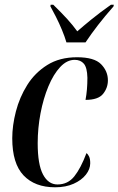

<svg xmlns="http://www.w3.org/2000/svg" viewBox="-20 -786 503 815"><path d="M214 9Q128 9 80 -41.5Q32 -92 32 -199Q32 -253 47.5 -313Q63 -373 95.5 -425Q128 -477 180.5 -510Q233 -543 307 -543Q380 -543 409 -513.5Q438 -484 438 -445Q438 -413 417.5 -387.5Q397 -362 343 -362Q347 -383 349 -406.5Q351 -430 351 -456Q350 -499 336 -515.5Q322 -532 297 -532Q264 -532 235.5 -501.5Q207 -471 185.5 -419.5Q164 -368 152 -305Q140 -242 140 -178Q140 -88 162.5 -45.5Q185 -3 224 -3Q268 -3 295.5 -37.5Q323 -72 347 -136Q353 -132 358 -122Q363 -112 363 -93Q363 -68 344.5 -44.5Q326 -21 292.5 -6Q259 9 214 9ZM262 -606Q255 -630 243 -659Q231 -688 217.5 -714.5Q204 -741 194 -759L195 -766H206Q243 -730 266.5 -704Q290 -678 308 -653Q333 -675 368 -703.5Q403 -732 451 -766H463L462 -759Q425 -717 396 -679.5Q367 -642 343 -606Z"/></svg>

Font: Noto Serif Display ExtraCondensed SemiBold
Style: Italic
Weight: 600
Width: 2
Italic angle: -12°
Designer: Monotype Design Team
Foundry: Monotype Imaging Inc.
Version: Version 2.009